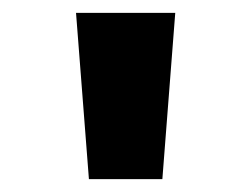

<svg xmlns="http://www.w3.org/2000/svg" viewBox="-20 -749 375 298"><path d="M118 -471 98 -729H252L232 -471Z"/></svg>

Font: Noto Sans Devanagari UI SemiCondensed ExtraBold
Style: Regular
Weight: 800
Width: 4
Designer: Jelle Bosma - Monotype Design Team
Foundry: Monotype Imaging Inc.
Version: Version 2.004; ttfautohint (v1.8.4.7-5d5b)